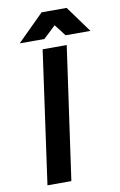

<svg xmlns="http://www.w3.org/2000/svg" viewBox="-97 -944 623 997"><g transform="rotate(-10 214.5 -445.0)"><path d="M56 -751H186L251 -812L298 -751H429L328 -890H196ZM70 0H196L295 -700H168Z"/></g></svg>

Font: Unageo
Style: Bold-Italic
Weight: 700
Designer: Richard Sepsi
Foundry: Richard Sepsi
Version: Version 2.000